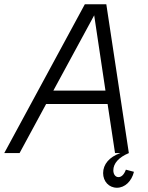

<svg xmlns="http://www.w3.org/2000/svg" viewBox="-48 -720 696 903"><path d="M-28 0H44L169 -231H458L493 0H518C466 18 437 53 437 94C437 133 464 163 502 163C539 163 571 133 582 88L544 78C536 100 524 113 509 113C495 113 485 100 485 81C485 49 510 20 558 0L452 -700H351ZM203 -294 395 -648 448 -294Z"/></svg>

Font: Uncut Sans Book Italic
Style: Regular
Weight: 350
Italic angle: -11°
Designer: Kasper Nordkvist
Foundry: UNCUT.wtf
Version: Version 1.304;Glyphs 3.2 (3246)